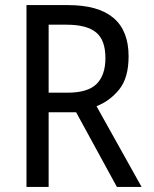

<svg xmlns="http://www.w3.org/2000/svg" viewBox="-20 -734 603 754"><path d="M84 0V-714H247Q485 -714 485 -513Q485 -428 448 -382.5Q411 -337 359 -317L536 0H439L279 -293H171V0ZM245 -370Q325 -370 359.5 -404.5Q394 -439 394 -506Q394 -577 357 -607Q320 -637 242 -637H171V-370Z"/></svg>

Font: Noto Sans Mono SemiCondensed
Style: Regular
Weight: 400
Width: 4
Designer: Monotype Design Team
Foundry: Monotype Imaging Inc.
Version: Version 2.014